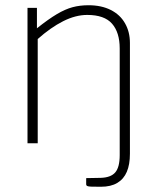

<svg xmlns="http://www.w3.org/2000/svg" viewBox="-20 -547 606 733"><path d="M309 157V133L364 132Q403 131 420 111.2Q437 91.5 437 45V-362Q437 -423 407.8 -456.5Q378.5 -490 313 -490Q268.5 -490 221 -466Q173.5 -442 124 -398V0H85V-517H121V-439Q165 -474 197 -493Q229 -512 257 -519.5Q285 -527 318 -527Q367 -527 402.8 -509Q438.5 -491 457.2 -458.2Q476 -425.5 476 -383V40Q476 81 464.2 108.8Q452.5 136.5 428 151.2Q403.5 166 365 166Q338.5 166 327.5 165.5Q316.5 165 312.8 163Q309 161 309 157Z"/></svg>

Font: Public Sans VF
Style: Regular
Weight: 400
Designer: Pablo Impallari, Rodrigo Fuenzalida (Modified by Dan O. Williams and USWDS)
Version: Version 1.003